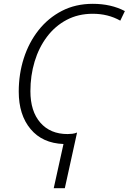

<svg xmlns="http://www.w3.org/2000/svg" viewBox="-20 -744 673 1004"><path d="M312 9Q202 5 140 -69Q78 -143 78 -265Q78 -357 104.5 -439.5Q131 -522 181.5 -586Q232 -650 303.5 -687Q375 -724 465 -724Q561 -724 633 -686L609 -636Q545 -672 465 -672Q389 -672 328.5 -640Q268 -608 225.5 -551.5Q183 -495 161 -422Q139 -349 139 -267Q139 -162 191 -102.5Q243 -43 333 -43Q345 -43 358 -44.5Q371 -46 383 -51L319 240H261Z"/></svg>

Font: Noto Sans Light
Style: Italic
Weight: 300
Italic angle: -12°
Designer: Monotype Design Team
Foundry: Monotype Imaging Inc.
Version: Version 2.013; ttfautohint (v1.8.4.7-5d5b)